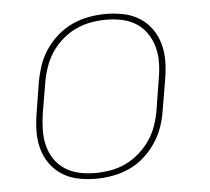

<svg xmlns="http://www.w3.org/2000/svg" viewBox="-44 -575 688 630"><g transform="rotate(-5 300.0 -260.0)"><path d="M247 8Q217 8 188.5 2Q160 -4 136.5 -19Q113 -34 97 -56.5Q81 -79 73.5 -106.5Q66 -134 66.5 -163.5Q67 -193 72 -223L88 -323Q93 -351 102 -378Q111 -405 127.5 -429.5Q144 -454 167 -474Q190 -494 216.5 -506Q243 -518 271 -523Q299 -528 327 -528Q356 -528 385 -522Q414 -516 437.5 -501Q461 -486 477 -463.5Q493 -441 500.5 -413.5Q508 -386 507.5 -356.5Q507 -327 502 -297L485 -197Q481 -169 471.5 -142Q462 -115 445.5 -90.5Q429 -66 406.5 -46Q384 -26 357.5 -14Q331 -2 302.5 3Q274 8 247 8ZM247 -11Q272 -11 298 -15.5Q324 -20 348 -31.5Q372 -43 393 -61.5Q414 -80 429 -102.5Q444 -125 452.5 -150Q461 -175 465 -200L481 -300Q486 -327 486.5 -353.5Q487 -380 480.5 -404.5Q474 -429 460 -450Q446 -471 425 -484.5Q404 -498 378.5 -503.5Q353 -509 326 -509Q301 -509 275.5 -504.5Q250 -500 225.5 -488.5Q201 -477 180 -458.5Q159 -440 144.5 -417.5Q130 -395 121.5 -370Q113 -345 109 -320L92 -220Q88 -193 87.5 -166.5Q87 -140 93 -115.5Q99 -91 113 -70Q127 -49 148 -35.5Q169 -22 194.5 -16.5Q220 -11 247 -11Z"/></g></svg>

Font: Iosevka SS04 Th Ex Obl
Style: Regular
Weight: 100
Width: 7
Italic angle: -9°
Monospace: yes
Designer: Belleve Invis
Foundry: Belleve Invis
Version: Version 19.0.0; ttfautohint (v1.8.4)